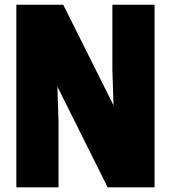

<svg xmlns="http://www.w3.org/2000/svg" viewBox="-20 -800 730 820"><path d="M640.1 -779.8V0H439.9L225.1 -430.2L230 -279.8V0H49.8V-779.8H250L464.8 -350.1L460 -500V-779.8Z"/></svg>

Font: Cooper Hewitt
Style: Heavy
Weight: 713
Designer: Village Type and Design LLC
Foundry: Cooper Hewitt Smithsonian Design Museum
Version: 1.000